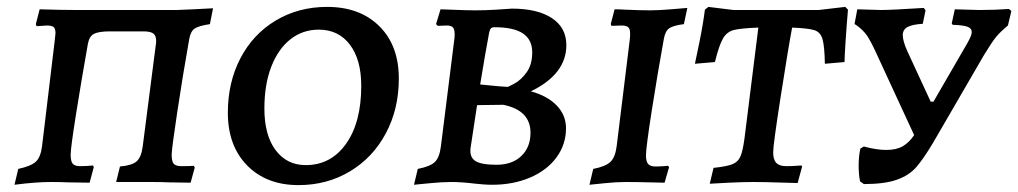

<svg xmlns="http://www.w3.org/2000/svg" viewBox="-20 -528 2954 557"><path d="M33 -38Q70 -46 84 -59Q98 -72 102 -104L139 -412L141 -432Q141 -445 135.5 -449.5Q130 -454 116 -454L86 -452L84 -458L95 -501Q159 -499 199 -499H493L540 -501L598 -504L589 -458Q556 -453 544.5 -445Q533 -437 529 -415Q510 -308 494 -201.5Q478 -95 478 -79Q478 -60 484 -53Q490 -46 506 -46Q533 -46 542 -47L545 -42L533 2L469 1Q450 0 420 0H317L328 -45Q363 -48 376.5 -60Q390 -72 394 -103L432 -398Q433 -402 433 -409Q433 -425 424.5 -431Q416 -437 396 -437H300Q267 -437 253 -430Q239 -423 235 -401Q216 -294 200.5 -196.5Q185 -99 185 -79Q185 -60 191 -53Q197 -46 212 -46Q232 -46 250 -48L252 -43L240 2L176 1Q157 0 127 0Q84 0 22 8Z M641 -201Q641 -289 677.5 -359Q714 -429 780 -468.5Q846 -508 929 -508Q1024 -508 1080.5 -452Q1137 -396 1137 -300Q1137 -212 1099.5 -141.5Q1062 -71 995.5 -31Q929 9 846 9Q753 9 697 -48Q641 -105 641 -201ZM1028 -279Q1028 -355 995 -398.5Q962 -442 905 -442Q858 -442 822.5 -414Q787 -386 767 -334.5Q747 -283 747 -213Q747 -136 779.5 -92.5Q812 -49 867 -49Q940 -49 984 -111Q1028 -173 1028 -279Z M1181 8 1192 -38Q1228 -45 1241.5 -58Q1255 -71 1259 -103L1298 -414Q1299 -420 1299 -429Q1299 -443 1294 -448.5Q1289 -454 1276 -454L1250 -453L1245 -458L1258 -501Q1270 -501 1301 -499.5Q1332 -498 1360 -498Q1388 -498 1420.5 -500Q1453 -502 1465 -503Q1539 -503 1581 -475.5Q1623 -448 1623 -397Q1623 -313 1520 -263Q1568 -250 1595 -222Q1622 -194 1622 -156Q1622 -109 1594.5 -71.5Q1567 -34 1518 -13Q1469 8 1408 8Q1395 8 1382.5 7Q1370 6 1360 5Q1320 0 1289 0Q1262 0 1227 3.5Q1192 7 1181 8ZM1451 -276Q1451 -274 1471.5 -285Q1492 -296 1508 -318.5Q1524 -341 1524 -376Q1524 -413 1497 -431Q1470 -449 1415 -449Q1407 -449 1404 -445.5Q1401 -442 1399 -433Q1388 -375 1373 -283Q1383 -282 1408 -279.5Q1433 -277 1451 -276ZM1345 -98Q1342 -72 1359 -61Q1376 -50 1420 -50Q1466 -50 1492.5 -75.5Q1519 -101 1519 -143Q1519 -208 1440 -224L1364 -223Z M1854 -77Q1854 -59 1860.5 -52Q1867 -45 1881 -45Q1895 -45 1905 -46Q1915 -47 1918 -47L1921 -43L1908 2Q1896 2 1862 1Q1828 0 1795 0Q1768 0 1734 3.5Q1700 7 1690 8L1701 -38Q1737 -45 1751 -58.5Q1765 -72 1769 -104L1807 -413Q1808 -420 1808 -431Q1808 -444 1802.5 -449Q1797 -454 1783 -454L1754 -453Q1752 -457 1752 -459L1763 -501Q1779 -501 1793 -500Q1837 -498 1867 -498Q1890 -498 1926 -501Q1962 -504 1974 -505L1964 -458Q1933 -454 1921.5 -446Q1910 -438 1906 -416Q1888 -317 1871 -208.5Q1854 -100 1854 -77Z M2054 -348 1996 -343Q1999 -357 2009 -405.5Q2019 -454 2025 -500L2035 -508L2108 -499H2355L2432 -508L2440 -500Q2436 -454 2433 -407.5Q2430 -361 2430 -348L2373 -343Q2372 -395 2366 -415Q2360 -435 2342.5 -440.5Q2325 -446 2278 -448Q2267 -390 2245 -249Q2223 -108 2223 -86Q2223 -65 2232 -55.5Q2241 -46 2261 -46Q2279 -46 2290.5 -47Q2302 -48 2305 -48L2307 -45L2294 3Q2279 3 2240.5 1.5Q2202 0 2164 0Q2137 0 2094.5 2Q2052 4 2039 5L2050 -41Q2088 -45 2104.5 -51.5Q2121 -58 2128 -74Q2135 -90 2140 -128L2180 -448Q2129 -446 2109 -441Q2089 -436 2077.5 -416.5Q2066 -397 2054 -348Z M2914 -496 2904 -454Q2881 -435 2869 -420Q2857 -405 2835 -369L2687 -114Q2659 -67 2638 -43Q2617 -19 2581.5 -6.5Q2546 6 2486 6L2475 -2Q2471 -22 2471 -47Q2471 -76 2476 -97L2486 -103Q2523 -93 2551 -93Q2580 -93 2598.5 -103.5Q2617 -114 2632 -136L2522 -374Q2506 -409 2495 -425Q2484 -441 2463 -456L2459 -458L2467 -501L2536 -499Q2566 -499 2660 -505L2665 -498L2657 -459Q2626 -457 2612.5 -449.5Q2599 -442 2599 -426Q2599 -409 2612 -380L2680 -233H2688L2780 -392Q2788 -405 2793.5 -416.5Q2799 -428 2799 -435Q2799 -446 2786.5 -450.5Q2774 -455 2744 -456L2741 -460L2750 -501L2822 -499Q2868 -499 2907 -502Z"/></svg>

Font: Alegreya SC Medium
Style: Italic
Weight: 500
Italic angle: -7°
Designer: Juan Pablo del Peral
Foundry: Huerta Tipografica
Version: Version 2.007; ttfautohint (v1.6)